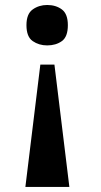

<svg xmlns="http://www.w3.org/2000/svg" viewBox="-20 -562 399 762"><path d="M196 -305.7 255.3 180H80.7L140.1 -305.7ZM167.2 -542.2Q201.9 -542.2 225.6 -524.5Q249.3 -506.8 249.3 -462Q249.3 -416 225.6 -398.9Q201.9 -381.8 167.2 -381.8Q134.6 -381.8 109.8 -398.9Q85 -416 85 -462.1Q85 -506.9 109.8 -524.5Q134.6 -542.2 167.2 -542.2Z"/></svg>

Font: Noto Serif Khmer
Style: Regular
Weight: 400
Designer: Danh Hong and the Monotype Design Team
Foundry: Monotype Imaging Inc.
Version: Version 2.003